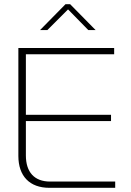

<svg xmlns="http://www.w3.org/2000/svg" viewBox="-20 -900 626 920"><path d="M68 -670V-153C68 -56 122 0 217 0H532V-30H220C145 -30 104 -75 104 -155V-320H512V-350H104V-640H527V-670ZM172 -756H207L306 -855L403 -756H438L316 -880H294Z"/></svg>

Font: LT Wave Alt Thin
Style: Regular
Weight: 100
Designer: Daniel Lyons
Version: Version 2.5 (Glyphs App)